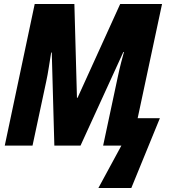

<svg xmlns="http://www.w3.org/2000/svg" viewBox="-20 -734 863 968"><path d="M476 214 592 0H500L574 -347Q582 -385 590.5 -418Q599 -451 605 -472H602L386 0H254L241 -469H238Q232 -433 226 -394Q220 -355 213 -323L144 0H4L155 -714H355L368 -241H371L586 -714H797L674 -138H786L642 214Z"/></svg>

Font: Noto Sans Condensed ExtraBold
Style: Italic
Weight: 800
Width: 3
Italic angle: -12°
Designer: Monotype Design Team
Foundry: Monotype Imaging Inc.
Version: Version 2.013; ttfautohint (v1.8.4.7-5d5b)